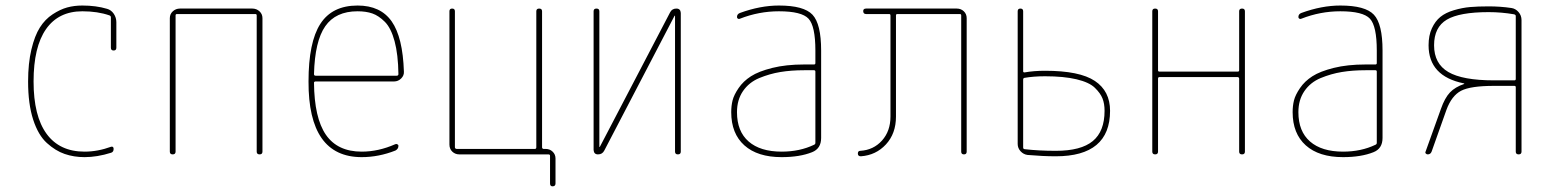

<svg xmlns="http://www.w3.org/2000/svg" viewBox="-20 -550 5540 684"><path d="M281.2 9.8Q243.2 9.8 210.4 -1.5Q177.7 -12.7 147 -40.5Q116.2 -68.4 98.1 -124Q80.1 -179.7 80.1 -259.8Q80.1 -324.2 91.8 -373.5Q103.5 -422.9 122.1 -452.1Q140.6 -481.4 167.5 -499Q194.3 -516.6 219.2 -523.4Q244.1 -530.3 273.4 -530.3Q322.3 -530.3 361.3 -518.6Q376 -514.6 385.3 -501Q394.5 -487.3 394.5 -470.7V-379.9Q394.5 -370.1 384.8 -370.1Q375 -370.1 375 -379.9V-488.3Q375 -493.2 370.1 -495.1Q328.1 -509.8 273.4 -509.8Q188.5 -509.8 144 -446.3Q99.6 -382.8 99.6 -259.8Q99.6 -136.7 146 -73.2Q192.4 -9.8 281.2 -9.8Q328.1 -9.8 376 -27.3Q379.9 -28.3 382.3 -26.4Q384.8 -24.4 384.8 -19.5Q384.8 -8.8 376 -5.9Q326.2 9.8 281.2 9.8Z M585 -9.8V-485.4Q585 -500 595.7 -509.8Q606.4 -519.5 621.1 -519.5H878.9Q893.6 -519.5 904.3 -509.8Q915 -500 915 -485.4V-9.8Q915 0 904.8 0Q894.5 0 894.5 -9.8V-495.1Q894.5 -500 889.6 -500H610.4Q605.5 -500 605.5 -495.1V-9.8Q605.5 0 595.2 0Q585 0 585 -9.8Z M1253.9 -509.8Q1175.8 -509.8 1138.7 -456.5Q1101.6 -403.3 1098.6 -286.1Q1098.6 -280.3 1104.5 -280.3H1393.6Q1398.4 -280.3 1399.4 -285.2Q1398.4 -356.4 1385.7 -403.3Q1373 -450.2 1351.1 -472.2Q1329.1 -494.1 1306.6 -502Q1284.2 -509.8 1253.9 -509.8ZM1268.6 9.8Q1078.1 9.8 1079.1 -259.8Q1079.1 -399.4 1121.1 -464.8Q1163.1 -530.3 1253.9 -530.3Q1335.9 -530.3 1375.5 -473.6Q1415 -417 1418.9 -294.9Q1419.9 -281.2 1409.2 -270.5Q1398.4 -259.8 1383.8 -259.8H1104.5Q1099.6 -259.8 1098.6 -255.9Q1099.6 -129.9 1141.1 -69.8Q1182.6 -9.8 1268.6 -9.8Q1328.1 -9.8 1387.7 -36.1Q1391.6 -38.1 1395.5 -36.1Q1399.4 -34.2 1399.4 -30.3Q1399.4 -19.5 1388.7 -13.7Q1329.1 9.8 1268.6 9.8Z M1616.2 0Q1601.6 0 1591.3 -9.8Q1581.1 -19.5 1581.1 -35.2V-509.8Q1581.1 -519.5 1590.8 -519.5Q1600.6 -519.5 1600.6 -509.8V-25.4Q1600.6 -20.5 1606.4 -19.5H1885.7Q1890.6 -19.5 1890.6 -25.4V-509.8Q1890.6 -519.5 1900.9 -519.5Q1911.1 -519.5 1911.1 -509.8V-25.4Q1911.1 -20.5 1916 -19.5H1923.8Q1938.5 -19.5 1948.7 -9.8Q1959 0 1959 14.6V103.5Q1959 113.3 1949.2 113.8Q1939.5 114.3 1939.5 103.5V4.9Q1939.5 0 1933.6 0Z M2110.4 0Q2095.7 0 2094.7 -15.6V-509.8Q2094.7 -519.5 2105 -519.5Q2115.2 -519.5 2115.2 -509.8V-27.3Q2115.2 -26.4 2116.2 -26.4Q2117.2 -26.4 2117.2 -27.3L2367.2 -505.9Q2374 -519.5 2389.6 -519.5Q2404.3 -519.5 2405.3 -503.9V-9.8Q2405.3 0 2395 0Q2384.8 0 2384.8 -9.8V-493.2Q2384.8 -494.1 2383.8 -494.1Q2382.8 -494.1 2382.8 -493.2L2132.8 -13.7Q2126 0 2110.4 0Z M2884.8 -41V-294.9Q2884.8 -299.8 2879.9 -299.8H2844.7Q2798.8 -299.8 2760.3 -293.5Q2721.7 -287.1 2685.1 -272Q2648.4 -256.8 2627 -225.6Q2605.5 -194.3 2605.5 -150.4Q2605.5 -82 2647 -45.9Q2688.5 -9.8 2764.6 -9.8Q2829.1 -9.8 2879.9 -34.2Q2884.8 -36.1 2884.8 -41ZM2879.9 -320.3Q2884.8 -320.3 2884.8 -325.2V-370.1Q2884.8 -457 2860.4 -483.4Q2835.9 -509.8 2754.9 -509.8Q2683.6 -509.8 2616.2 -483.4Q2612.3 -481.4 2608.9 -483.4Q2605.5 -485.4 2605.5 -489.3Q2605.5 -500 2616.2 -503.9Q2688.5 -530.3 2754.9 -530.3Q2843.8 -530.3 2874.5 -497.6Q2905.3 -464.8 2905.3 -370.1V-58.6Q2905.3 -20.5 2873 -7.8Q2829.1 9.8 2764.6 9.8Q2678.7 9.8 2631.8 -32.2Q2585 -74.2 2585 -150.4Q2585 -172.9 2589.8 -192.4Q2594.7 -211.9 2611.3 -236.3Q2627.9 -260.7 2655.3 -278.3Q2682.6 -295.9 2731.4 -308.1Q2780.3 -320.3 2844.7 -320.3Z M3046.9 6.8Q3036.1 6.8 3036.1 -2.9Q3036.1 -12.7 3044.9 -12.7Q3091.8 -15.6 3122.1 -49.3Q3152.3 -83 3152.3 -134.8V-495.1Q3152.3 -500 3147.5 -500H3065.4Q3055.7 -500 3055.2 -509.8Q3054.7 -519.5 3065.4 -519.5H3388.7Q3403.3 -519.5 3413.6 -509.8Q3423.8 -500 3423.8 -485.4V-9.8Q3423.8 0 3414.1 0Q3404.3 0 3404.3 -9.8V-495.1Q3404.3 -500 3399.4 -500H3176.8Q3171.9 -500 3171.9 -495.1V-134.8Q3171.9 -74.2 3136.2 -35.6Q3100.6 2.9 3046.9 6.8Z M3625 -265.6V-24.4Q3625 -19.5 3629.9 -18.6Q3680.7 -12.7 3741.2 -12.7Q3831.1 -12.7 3873 -47.4Q3915 -82 3915 -155.3Q3915 -180.7 3907.7 -199.2Q3900.4 -217.8 3880.4 -237.3Q3860.4 -256.8 3814.9 -267.6Q3769.5 -278.3 3703.1 -278.3Q3662.1 -278.3 3628.9 -272.5Q3625 -271.5 3625 -265.6ZM3640.6 2Q3626 0 3615.7 -11.2Q3605.5 -22.5 3605.5 -37.1V-509.8Q3605.5 -519.5 3615.2 -519.5Q3625 -519.5 3625 -509.8V-295.9Q3625 -292 3629.9 -292Q3663.1 -297.9 3703.1 -297.9Q3826.2 -297.9 3880.4 -261.7Q3934.6 -225.6 3934.6 -155.3Q3934.6 6.8 3741.2 6.8Q3695.3 6.8 3640.6 2Z M4085 -9.8V-509.8Q4085 -519.5 4095.2 -519.5Q4105.5 -519.5 4105.5 -509.8V-299.8Q4105.5 -294.9 4110.4 -294.9H4389.6Q4394.5 -294.9 4394.5 -299.8V-509.8Q4394.5 -519.5 4404.8 -519.5Q4415 -519.5 4415 -509.8V-9.8Q4415 0 4404.8 0Q4394.5 0 4394.5 -9.8V-269.5Q4394.5 -274.4 4389.6 -275.4H4110.4Q4105.5 -275.4 4105.5 -269.5V-9.8Q4105.5 0 4095.2 0Q4085 0 4085 -9.8Z M4884.8 -41V-294.9Q4884.8 -299.8 4879.9 -299.8H4844.7Q4798.8 -299.8 4760.3 -293.5Q4721.7 -287.1 4685.1 -272Q4648.4 -256.8 4627 -225.6Q4605.5 -194.3 4605.5 -150.4Q4605.5 -82 4647 -45.9Q4688.5 -9.8 4764.6 -9.8Q4829.1 -9.8 4879.9 -34.2Q4884.8 -36.1 4884.8 -41ZM4879.9 -320.3Q4884.8 -320.3 4884.8 -325.2V-370.1Q4884.8 -457 4860.4 -483.4Q4835.9 -509.8 4754.9 -509.8Q4683.6 -509.8 4616.2 -483.4Q4612.3 -481.4 4608.9 -483.4Q4605.5 -485.4 4605.5 -489.3Q4605.5 -500 4616.2 -503.9Q4688.5 -530.3 4754.9 -530.3Q4843.8 -530.3 4874.5 -497.6Q4905.3 -464.8 4905.3 -370.1V-58.6Q4905.3 -20.5 4873 -7.8Q4829.1 9.8 4764.6 9.8Q4678.7 9.8 4631.8 -32.2Q4585 -74.2 4585 -150.4Q4585 -172.9 4589.8 -192.4Q4594.7 -211.9 4611.3 -236.3Q4627.9 -260.7 4655.3 -278.3Q4682.6 -295.9 4731.4 -308.1Q4780.3 -320.3 4844.7 -320.3Z M5088.9 -388.7Q5088.9 -323.2 5139.6 -293.5Q5190.4 -263.7 5302.7 -263.7H5375Q5379.9 -263.7 5379.9 -268.6V-493.2Q5379.9 -497.1 5374 -499Q5329.1 -506.8 5283.2 -506.8Q5179.7 -506.8 5134.3 -480Q5088.9 -453.1 5088.9 -388.7ZM5066.4 0Q5062.5 0 5059.6 -2.9Q5056.6 -5.9 5058.6 -9.8L5113.3 -162.1Q5127 -201.2 5145.5 -220.7Q5164.1 -240.2 5196.3 -251V-252Q5196.3 -252.9 5195.3 -252.9Q5069.3 -278.3 5069.3 -388.7Q5069.3 -423.8 5081.1 -449.2Q5092.8 -474.6 5111.3 -489.7Q5129.9 -504.9 5159.7 -513.7Q5189.5 -522.5 5217.3 -524.9Q5245.1 -527.3 5283.2 -527.3Q5325.2 -527.3 5364.3 -521.5Q5378.9 -519.5 5389.6 -507.3Q5400.4 -495.1 5400.4 -478.5V-9.8Q5400.4 0 5390.1 0Q5379.9 0 5379.9 -9.8V-239.3Q5379.9 -244.1 5375 -244.1H5302.7Q5218.8 -244.1 5185.1 -226.6Q5151.4 -209 5132.8 -158.2L5080.1 -9.8Q5076.2 0 5066.4 0Z"/></svg>

Font: Rounded Mgen+ 1mn thin
Style: Regular
Weight: 100
Designer: [Source Han Sans]
Ryoko NISHIZUKA  (kana & ideographs); Paul D. Hunt (Latin, Greek & Cyrillic); Wenlong ZHANG  (bopomofo
Version: Version 1.059.20150602